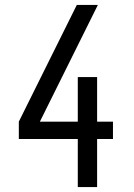

<svg xmlns="http://www.w3.org/2000/svg" viewBox="-20 -755 540 775"><path d="M294 0V-194H56V-264L290 -735H375L141 -264H294V-444H372V-264H436V-194H372V0Z"/></svg>

Font: Iosevka Curly
Style: Regular
Weight: 400
Monospace: yes
Designer: Belleve Invis
Foundry: Belleve Invis
Version: Version 22.1.2; ttfautohint (v1.8.4)